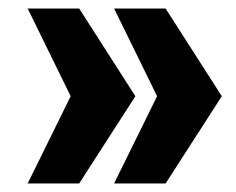

<svg xmlns="http://www.w3.org/2000/svg" viewBox="-20 -530 555 451"><path d="M146 -304 45 -510H166L298 -304L166 -99H45ZM349 -304 248 -510H369L501 -304L369 -99H248Z"/></svg>

Font: Saira Stencil
Style: Regular
Weight: 400
Designer: Hector Gatti with collaboration of the Omnibus-Type team
Foundry: Omnibus-Type
Version: Version 1.003